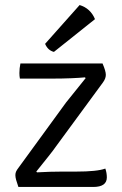

<svg xmlns="http://www.w3.org/2000/svg" viewBox="-20 -742 484 762"><path d="M54 -77 242 -335 320 -432 317 -435Q297 -433 262.5 -431.5Q228 -430 179 -430H59Q57 -440 57 -452Q57 -461 58 -471Q59 -481 61 -490H387Q400 -460 400 -445Q400 -430 388 -414L203 -162Q192 -146 172 -121Q152 -96 124 -61L127 -58Q179 -61 227 -61H282Q366 -61 398 -73Q404 -56 404 -38Q404 0 350 0H53Q47 -17 44 -28Q41 -39 41 -47Q41 -55 44 -61.5Q47 -68 54 -77ZM159 -568 296 -722Q339 -709 357 -666L194 -536Q170 -542 159 -568Z"/></svg>

Font: Signika
Style: Light
Weight: 300
Designer: Anna Giedrys
Foundry: Anna Giedrys
Version: Version 1.001